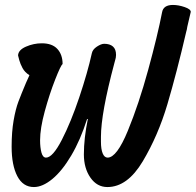

<svg xmlns="http://www.w3.org/2000/svg" viewBox="-20 -738 791 776"><path d="M53 -514Q54 -536 85 -549.5Q116 -563 149 -563Q191 -563 212 -540Q233 -517 233 -479Q226 -475 203 -416.5Q180 -358 161 -288.5Q142 -219 142 -171Q142 -142 147.5 -121.5Q153 -101 166 -101Q193 -101 230 -173Q267 -245 300.5 -345Q334 -445 351 -522Q354 -538 371.5 -549.5Q389 -561 401 -561Q424 -561 436.5 -550Q449 -539 449 -516L448 -505Q448 -503 446 -497Q444 -491 442 -482Q388 -280 388 -185V-165Q388 -135 395 -118Q402 -101 415 -101Q452 -101 496.5 -209Q541 -317 579 -456Q617 -595 635 -688Q640 -718 679 -718Q701 -718 726 -709.5Q751 -701 751 -690L737 -630Q735 -616 733 -611Q694 -443 656.5 -316.5Q619 -190 557 -86Q495 18 414 18Q372 18 345.5 -20Q319 -58 319 -114Q319 -179 335 -257H332Q305 -172 268 -109.5Q231 -47 191.5 -14.5Q152 18 117 18Q73 18 50 -26Q27 -70 27 -145Q27 -205 35 -251Q43 -297 54.5 -327.5Q66 -358 85 -403L99 -434Q80 -446 71 -463Q62 -480 58 -494.5Q54 -509 53 -514Z"/></svg>

Font: Sriracha
Style: Regular
Weight: 400
Designer: Suppakit Chalermlarp
Version: Version 1.002g